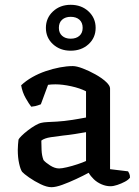

<svg xmlns="http://www.w3.org/2000/svg" viewBox="-20 -775 580 799"><path d="M194 4Q175 4 149 -8.5Q123 -21 101 -36.5Q79 -52 72 -60Q65 -70 59.5 -95Q54 -120 54 -151Q54 -163 55 -173.5Q56 -184 57 -194Q59 -199 69.5 -209.5Q80 -220 95.5 -232Q111 -244 126.5 -253Q142 -262 153 -264Q160 -266 177.5 -267Q195 -268 217 -269Q231 -270 246 -271.5Q261 -273 276.5 -275.5Q292 -278 307.5 -280.5Q323 -283 338 -286V-395Q313 -408 276.5 -416Q240 -424 211 -424Q202 -424 194 -423.5Q186 -423 180 -422L150 -341Q146 -340 137.5 -336.5Q129 -333 110 -331Q101 -342 87 -366.5Q73 -391 68 -420Q88 -439 114.5 -454Q141 -469 170.5 -479Q200 -489 229 -494.5Q258 -500 283 -500Q299 -500 325 -490Q351 -480 377 -465.5Q403 -451 420.5 -435Q438 -419 438 -407V-71L513 -62Q515 -59 518 -52.5Q521 -46 521 -36Q515 -27 500 -19Q485 -11 468.5 -5.5Q452 0 440 0Q421 0 402.5 -8Q384 -16 370.5 -29Q357 -42 349 -56Q327 -44 297 -30Q267 -16 239.5 -6Q212 4 194 4ZM226 -74Q237 -74 258.5 -79Q280 -84 302.5 -91.5Q325 -99 338 -105V-225Q316 -221 290 -217Q264 -213 243 -211Q217 -208 191 -204Q165 -200 152 -190Q152 -174 153 -150.5Q154 -127 161 -109Q169 -99 188.5 -86.5Q208 -74 226 -74ZM274 -564Q230 -564 200.5 -591Q171 -618 171 -659Q171 -700 200.5 -727.5Q230 -755 274 -755Q319 -755 348.5 -727.5Q378 -700 378 -659Q378 -618 348.5 -591Q319 -564 274 -564ZM274 -614Q297 -614 310.5 -626Q324 -638 324 -659Q324 -681 310.5 -693Q297 -705 274 -705Q252 -705 238.5 -693Q225 -681 225 -659Q225 -638 238.5 -626Q252 -614 274 -614Z"/></svg>

Font: Texturina Medium
Style: Regular
Weight: 500
Designer: Guillermo Torres Carreño
Foundry: Omnibus-Type
Version: Version 1.003